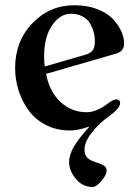

<svg xmlns="http://www.w3.org/2000/svg" viewBox="-20 -498 527 750"><path d="M39.1 -232.4Q39.1 -336.9 106.4 -407.2Q173.8 -477.5 270.5 -477.5Q320.8 -477.5 360.4 -462.2Q399.9 -446.8 421.6 -423.1Q443.4 -399.4 454.1 -375Q464.8 -350.6 464.8 -328.1Q464.8 -297.4 433.6 -288.6L160.2 -209.5Q172.4 -141.1 215.8 -100.3Q259.3 -59.6 318.4 -59.6Q355.5 -59.6 397.9 -91.3Q422.9 -109.9 434.1 -109.9Q449.2 -109.9 449.2 -94.7Q449.2 -74.7 402.3 -41Q365.7 -15.1 337.9 20.8Q310.1 56.6 310.1 85.9Q310.1 105.5 319.8 116.7Q329.6 127.9 350.1 134.3Q377.4 143.1 387 149.7Q396.5 156.2 396.5 169.9Q396.5 184.6 376.5 208.5Q356.4 232.4 341.8 232.4Q302.7 232.4 276.4 200.9Q250 169.4 250 135.3Q250 105.5 270 72.5Q290 39.6 327.6 -1L326.2 -2.9Q284.7 11.7 252 11.7Q203.1 11.7 162.1 -8.5Q121.1 -28.8 94.7 -63Q68.4 -97.2 53.7 -141.1Q39.1 -185.1 39.1 -232.4ZM152.3 -276.9Q152.3 -254.9 154.8 -238.3L313.5 -284.2Q333.5 -290 342 -301.3Q350.6 -312.5 350.6 -335.9Q350.6 -355.5 345.7 -373.3Q340.8 -391.1 330.8 -407.7Q320.8 -424.3 301.5 -434.3Q282.2 -444.3 256.8 -444.3Q214.8 -444.3 183.6 -399.2Q152.3 -354 152.3 -276.9Z"/></svg>

Font: Monomachus
Style: Medium
Weight: 500
Designer: Alexey Kryukov
Version: Version 1.0